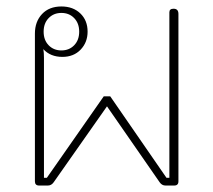

<svg xmlns="http://www.w3.org/2000/svg" viewBox="-20 -574 658 594"><path d="M88 -13V-470Q88 -507 110 -530.5Q132 -554 170 -554Q206 -554 228.5 -532.5Q251 -511 251 -476Q251 -443 229.5 -420.5Q208 -398 173 -398Q136 -398 114 -422Q116 -412 116 -395V-24H125L301 -276H321L495 -24H504V-536Q504 -547 517 -547Q532 -547 532 -531V-13Q532 0 519 0H492Q481 0 474 -10L311 -245L146 -10Q139 0 128 0H101Q88 0 88 -13ZM225 -476Q225 -502 209.5 -518Q194 -534 170 -534Q146 -534 130.5 -518Q115 -502 115 -476Q115 -450 130.5 -434Q146 -418 170 -418Q194 -418 209.5 -434Q225 -450 225 -476Z"/></svg>

Font: Maitree ExtraLight
Style: Regular
Weight: 250
Designer: CadsonDemak Team
Foundry: CadsonDemak
Version: Version 1.002